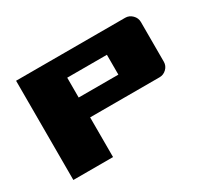

<svg xmlns="http://www.w3.org/2000/svg" viewBox="-105 -669 911 838"><g transform="rotate(-30 350.0 -250.0)"><path d="M50 -500H600Q620 -500 635 -485Q650 -470 650 -450V-250Q650 -229 635 -214.5Q620 -200 600 -200H250V0H50ZM250 -400V-300H450V-400Z"/></g></svg>

Font: Tokeely Brookings
Style: Regular
Weight: 400
Designer: Peter Wiegel
Foundry: Peter Wiegel
Version: Version 2.001